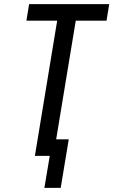

<svg xmlns="http://www.w3.org/2000/svg" viewBox="-20 -755 549 930"><path d="M195 155 221 0H149L257 -655H108L121 -735H509L496 -655H347L252 -80H313L274 155Z"/></svg>

Font: Iosevka Medium Oblique
Style: Regular
Weight: 500
Italic angle: -9°
Monospace: yes
Designer: Belleve Invis
Foundry: Belleve Invis
Version: Version 32.5.0; ttfautohint (v1.8.4)